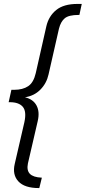

<svg xmlns="http://www.w3.org/2000/svg" viewBox="-20 -770 436 977"><path d="M178 187Q105 187 73.5 153Q42 119 55 64L104 -148Q116 -203 96 -226.5Q76 -250 30 -250H24L38 -313H52Q96 -313 123.5 -331.5Q151 -350 162 -398L216 -637Q228 -688 266 -719Q304 -750 374 -750H396L384 -694H380Q330 -694 309.5 -677Q289 -660 280 -624L227 -391Q217 -346 185.5 -314Q154 -282 107 -275Q149 -265 166 -233Q183 -201 172 -154L122 62Q115 97 132 114.5Q149 132 191 134H193L180 187Z"/></svg>

Font: Kantumruy Pro
Style: Italic
Weight: 400
Italic angle: -13°
Designer: Sovichet Tep
Foundry: Sovichet Tep
Version: Version 1.002